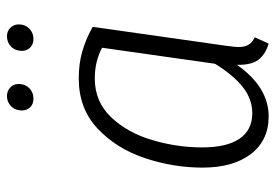

<svg xmlns="http://www.w3.org/2000/svg" viewBox="-140 -640 791 551"><g transform="rotate(-90 255.5 -364.5)"><path d="M454 -494 400 -114Q396 -84 396 -76Q396 -58 402.5 -47Q409 -36 424 -29L406 11Q375 2 359.5 -18.5Q344 -39 345 -80Q281 11 197 11Q128 11 89 -40Q50 -91 50 -179Q50 -262 77 -343.5Q104 -425 161.5 -479.5Q219 -534 306 -534Q348 -534 383 -524Q418 -514 454 -494ZM108 -180Q108 -109 133 -72.5Q158 -36 206 -36Q247 -36 281.5 -63.5Q316 -91 348 -143L394 -467Q355 -488 306 -488Q239 -488 194.5 -441Q150 -394 129 -323Q108 -252 108 -180ZM214 -697Q214 -716 226 -728Q238 -740 255 -740Q270 -740 280 -730.5Q290 -721 290 -706Q290 -688 278 -676Q266 -664 248 -664Q232 -664 223 -673.5Q214 -683 214 -697ZM385 -697Q385 -716 397 -728Q409 -740 427 -740Q442 -740 451.5 -730Q461 -720 461 -706Q461 -688 449 -676Q437 -664 419 -664Q404 -664 394.5 -673.5Q385 -683 385 -697Z"/></g></svg>

Font: Fira Sans Condensed Light
Style: Italic
Weight: 300
Width: 3
Italic angle: -8°
Designer: Carrois Corporate & Edenspiekermann AG
Foundry: Carrois Corporate GbR & Edenspiekermann AG
Version: Version 4.203